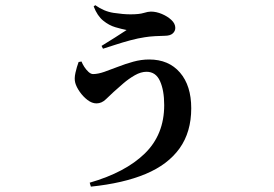

<svg xmlns="http://www.w3.org/2000/svg" viewBox="-20 -629 1040 730"><path d="M321 65.6Q456.3 26.7 530.3 -45.2Q604.3 -117.1 604.3 -229.4Q604.3 -285.5 588.3 -320.8Q572.4 -356.1 537.1 -356.1Q515.8 -356.1 492.6 -342.9Q469.4 -329.6 448.6 -311.7Q427.8 -293.8 412 -279.4Q398.6 -267.3 382.6 -251.6Q366.6 -235.9 346.8 -235.9Q329.7 -235.9 312.8 -248.8Q295.9 -261.7 283.1 -280.1Q270.3 -298.5 266.1 -314.1Q261.8 -329.8 266.9 -352.4Q272 -375.1 278.9 -393.3L289.9 -395.1Q293.3 -386 300.5 -374.7Q307.8 -363.5 316.7 -355.4Q325.7 -347.4 333.7 -347.4Q352.2 -347.4 376.5 -355.8Q400.7 -364.2 428.5 -375.1Q456.3 -386 486.6 -394.4Q516.9 -402.8 547.2 -402.8Q621.5 -402.8 664.3 -353.1Q707.1 -303.4 707.1 -217.5Q707.1 -127.2 662.9 -65.1Q618.6 -3.1 533.5 32.5Q448.4 68 325.5 80.6ZM366.1 -454.5Q388.6 -468.5 417 -486.2Q445.4 -503.9 461.4 -514.9Q442.8 -518.4 418.7 -525.5Q394.6 -532.5 372.4 -550.5Q350.1 -568.5 336.1 -604.6L342.2 -609.3Q375.1 -585.7 411.7 -580.1Q448.3 -574.5 476.2 -574.5Q509.5 -574.5 526.2 -579.7Q543 -584.9 553.7 -584.9Q574 -584.9 595.4 -575.9Q616.8 -566.9 631.6 -553.1Q646.5 -539.3 646.5 -522.8Q646.5 -510.6 636.7 -501.8Q626.9 -492.9 605.4 -492.9Q591.3 -492.9 569.2 -491.5Q547 -490.2 530.3 -487.4Q505.7 -483.8 475.6 -475.8Q445.5 -467.7 418.1 -458.7Q390.6 -449.6 371.6 -443.8Z"/></svg>

Font: Noto Serif HK ExtraLight
Style: Regular
Weight: 200
Designer: Ryoko NISHIZUKA 西塚涼子 (kana & ideographs); Frank Grießhammer (Latin, Greek & Cyrillic); Wenlong ZHANG 张文龙 (bopomofo); San
Foundry: Adobe
Version: Version 2.002-H1;hotconv 1.1.0;makeotfexe 2.6.0